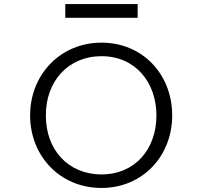

<svg xmlns="http://www.w3.org/2000/svg" viewBox="-20 -920 1000 950"><path d="M482 -709C280 -709 129 -552 129 -349C129 -147 278 10 482 10C685 10 832 -147 832 -349C832 -553 685 -709 482 -709ZM207 -349C206 -517 317 -642 482 -642C650 -642 754 -512 754 -349C754 -182 648 -57 482 -57C316 -57 206 -181 207 -349ZM303 -832H661V-900H303Z"/></svg>

Font: altertype_V2
Style: Regular
Weight: 400
Designer: Simon Renaud
Version: Version 2.001;Glyphs 3.1.2 (3151)